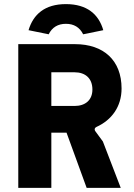

<svg xmlns="http://www.w3.org/2000/svg" viewBox="-20 -915 651 935"><path d="M69 0H230V-269H304L402 0H568L481 -226L445 -275C438 -284 441 -293 450 -297C523 -330 572 -395 572 -484C572 -621 485 -700 345 -700H69ZM343 -399H230V-563H343C396 -563 430 -533 430 -479C430 -428 396 -399 343 -399ZM301 -895C198 -895 142 -845 119 -768L217 -748C234 -782 262 -799 301 -799C340 -799 368 -782 385 -748L483 -768C461 -845 404 -895 301 -895Z"/></svg>

Font: Finlandica
Style: Bold
Weight: 700
Designer: Niklas Ekholm, Juho Hiilivirta, Jaakko Suomalainen
Foundry: Helsinki Type Studio
Version: Version 2.000;Glyphs 3.2 (3202)